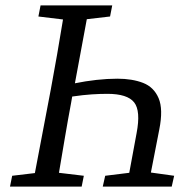

<svg xmlns="http://www.w3.org/2000/svg" viewBox="-20 -690 673 710"><path d="M122 -629 130 -670H395L387 -629L301 -619L257 -382Q296 -390 336.5 -394.5Q377 -399 414 -399Q469 -399 509 -383.5Q549 -368 566.5 -327Q584 -286 569 -211L538 -52L624 -40L615 0H360L369 -40L458 -51L485 -197Q501 -280 476 -311.5Q451 -343 377 -343Q350 -343 319 -341Q288 -339 247 -333L243 -310Q231 -246 220 -181Q209 -116 198 -51L290 -40L282 0H17L25 -40L109 -50L168 -360Q192 -489 213 -618Z"/></svg>

Font: Source Serif Pro
Style: Italic
Weight: 400
Italic angle: -12°
Designer: Frank Grießhammer
Foundry: Adobe Systems Incorporated
Version: Version 3.001;hotconv 1.0.111;makeotfexe 2.5.65597